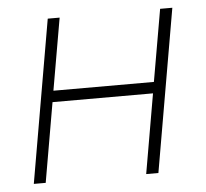

<svg xmlns="http://www.w3.org/2000/svg" viewBox="-43 -565 655 611"><g transform="rotate(-5 284.5 -260.0)"><path d="M490 -520 450 -290H129L169 -520H131L41 0H79L123 -254H444L400 0H439L529 -520Z"/></g></svg>

Font: Fixel Text 20240404 ExtraLight
Style: Italic
Weight: 200
Width: 4
Italic angle: -10°
Designer: AlfaBravo + MacPaw
Foundry: Kyrylo Tkachov, Marchela Mozhyna, Serhii Makarenko, Maria Weinstein, Zakhar Kryvoshyya
Version: Version 1.211;Glyphs 3.2 (3225)